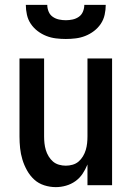

<svg xmlns="http://www.w3.org/2000/svg" viewBox="-20 -760 540 788"><path d="M209 8Q185 8 161.5 0.5Q138 -7 120.5 -23Q103 -39 91 -60.5Q79 -82 72 -105Q65 -128 62.5 -152Q60 -176 60 -200V-520H161V-200Q161 -186 162.5 -172Q164 -158 168 -144.5Q172 -131 179.5 -118.5Q187 -106 197.5 -97Q208 -88 222 -84Q236 -80 250 -80Q264 -80 278 -84Q292 -88 302.5 -97Q313 -106 320.5 -118.5Q328 -131 332 -144.5Q336 -158 337.5 -172Q339 -186 339 -200V-520H440V0H339V-85Q331 -65 319 -47Q307 -29 289.5 -16.5Q272 -4 251 2Q230 8 209 8ZM250 -600Q230 -600 209.5 -602.5Q189 -605 170 -612.5Q151 -620 134.5 -632.5Q118 -645 106.5 -662Q95 -679 90.5 -699.5Q86 -720 86 -740H174Q174 -726 179.5 -712.5Q185 -699 196.5 -691Q208 -683 222 -680Q236 -677 250 -677Q264 -677 278 -680Q292 -683 303.5 -691Q315 -699 320.5 -712.5Q326 -726 326 -740H414Q414 -720 409.5 -699.5Q405 -679 393.5 -662Q382 -645 365.5 -632.5Q349 -620 330 -612.5Q311 -605 290.5 -602.5Q270 -600 250 -600Z"/></svg>

Font: Zed Sans Semibold
Style: Regular
Weight: 600
Designer: Belleve Invis
Foundry: Belleve Invis
Version: Version 1.0.0; ttfautohint (v1.8.4)